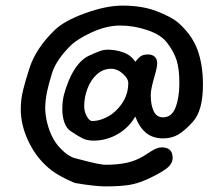

<svg xmlns="http://www.w3.org/2000/svg" viewBox="-20 -657 791 684"><path d="M462 -242Q439 -202 399 -179Q359 -156 313 -156Q291 -156 274.5 -164Q258 -172 233 -189Q217 -199 209.5 -220.5Q202 -242 202 -267Q202 -297 208 -320Q214 -343 225 -370Q255 -441 300 -460Q324 -471 337 -475.5Q350 -480 365 -480Q392 -480 419 -470.5Q446 -461 462 -437Q473 -451 482 -457Q491 -463 508 -463Q522 -463 531 -455Q540 -447 540 -431Q540 -417 529 -380Q517 -338 517 -319Q517 -283 527.5 -261Q538 -239 561 -239Q592 -239 605.5 -274.5Q619 -310 619 -360Q619 -412 609 -443Q599 -474 575 -505Q554 -533 505.5 -549.5Q457 -566 408 -566Q359 -566 305 -541Q251 -516 225 -488Q178 -439 165 -395Q154 -360 148 -332Q142 -304 141 -274Q141 -243 151 -208.5Q161 -174 179 -148Q192 -130 210 -114.5Q228 -99 245 -94L272 -87Q336 -70 356 -70Q398 -70 431 -77Q464 -84 493 -102Q498 -105 519 -118.5Q540 -132 556 -132Q595 -132 595 -95Q595 -73 573 -56.5Q551 -40 510 -21Q472 -3 439 2Q406 7 355 7Q319 7 247 -5Q178 -34 146 -65Q105 -102 79.5 -157.5Q54 -213 54 -268Q54 -302 62 -335Q70 -368 85 -414Q107 -484 175 -550Q209 -583 283.5 -610Q358 -637 416 -637Q487 -637 538.5 -617Q590 -597 614 -577Q663 -534 683 -481Q703 -428 703 -355Q703 -263 667 -223Q639 -192 615.5 -178Q592 -164 561 -164Q524 -164 500 -184Q476 -204 462 -242ZM437 -361Q437 -377 417.5 -394.5Q398 -412 376 -412Q347 -412 325 -392Q303 -372 291.5 -341Q280 -310 280 -279Q280 -259 289 -243Q298 -227 307 -226Q340 -225 378 -250Q437 -296 437 -361Z"/></svg>

Font: Itim
Style: Regular
Weight: 400
Designer: Suppakit Chalermlarp
Version: Version 1.002g